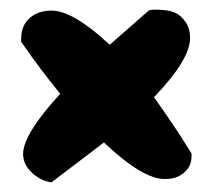

<svg xmlns="http://www.w3.org/2000/svg" viewBox="-20 -463 443 399"><path d="M289 -441Q294 -443 301.5 -443Q309 -443 321.5 -442Q334 -441 345 -436Q356 -431 365.5 -417.5Q375 -404 375 -384Q375 -339 300 -261Q344 -199 368 -160L378 -144V-138Q378 -110 350 -96Q339 -91 322 -91Q276 -91 196 -167L87 -84Q65 -87 46.5 -104Q28 -121 28 -143Q28 -184 105 -268Q57 -328 34 -362L24 -376V-383Q24 -418 54 -434Q68 -441 87 -441Q132 -441 208 -370Z"/></svg>

Font: Chela One Cyrilic
Style: Regular
Weight: 400
Designer: Miguel Hernandez
Foundry: LatinoType
Version: Version 1.001